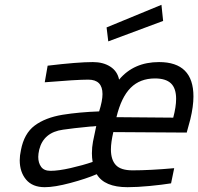

<svg xmlns="http://www.w3.org/2000/svg" viewBox="-20 -768 824 798"><path d="M62 -102Q62 -121 67 -144Q80 -213 124 -246Q168 -279 240 -291Q309 -302 392 -305Q406 -349 406 -377Q406 -437 347 -437Q298 -437 166 -426L178 -495Q303 -510 366 -510Q409 -510 438.5 -491Q468 -472 475 -437Q536 -510 641 -510Q784 -510 784 -367Q784 -326 771 -272L756 -217L451 -219Q441 -176 441 -147Q441 -104 461.5 -82Q482 -60 531 -60Q603 -60 704 -69L691 -6Q654 0 602 5Q550 10 510 10Q414 10 382 -44Q338 -25 272.5 -7.5Q207 10 166 10Q115 10 88.5 -21.5Q62 -53 62 -102ZM712 -357Q712 -401 690.5 -421.5Q669 -442 624 -442Q562 -442 523 -403Q484 -364 464 -281L700 -279Q712 -324 712 -357ZM365 -95Q362 -113 362 -131Q362 -156 366.5 -179.5Q371 -203 380 -244Q364 -242 355 -242Q282 -235 242 -229Q161 -218 143 -146Q139 -128 139 -116Q139 -91 151 -74.5Q163 -58 190 -58Q223 -58 273.5 -69.5Q324 -81 365 -95ZM423 -654 651 -748 658 -681 430 -596Z"/></svg>

Font: Cairo
Style: Italic
Weight: 400
Italic angle: -13°
Designer: Mohamed Gaber, Accademia di Belle Arti di Urbino and others
Foundry: Kief Type Foundry, Accademia di Belle Arti di Urbino and others
Version: Version 3.011